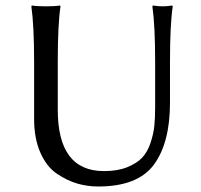

<svg xmlns="http://www.w3.org/2000/svg" viewBox="-20 -668 732 698"><path d="M544 -445Q544 -574 534 -645L536 -648Q554 -645 571 -645Q588 -645 606 -648L608 -645Q598 -579 598 -445V-295Q598 -149 539.5 -69.5Q481 10 337 10Q298 10 261.5 -0.5Q225 -11 187.5 -36Q150 -61 127 -112.5Q104 -164 104 -236V-445Q104 -574 94 -645L96 -648Q114 -645 147 -645Q180 -645 198 -648L200 -645Q190 -579 190 -445V-269Q190 -46 358 -46Q407 -46 442 -60Q477 -74 496.5 -94.5Q516 -115 527 -148Q538 -181 541 -209.5Q544 -238 544 -277Z"/></svg>

Font: Libertinus Sans
Style: Regular
Weight: 400
Designer: Philipp H. Poll
Foundry: Khaled Hosny
Version: Version 6.1